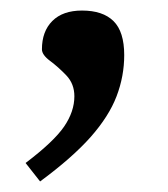

<svg xmlns="http://www.w3.org/2000/svg" viewBox="-20 -167 319 364"><path d="M28.5 142Q82 101.5 101.5 73Q121 44.5 121 15.5Q121 -8 105.8 -24Q90.5 -40 75 -51.5Q59.5 -63 59.5 -73.5Q59.5 -107.5 79.2 -127.2Q99 -147 135.5 -147Q175 -147 195.2 -127Q215.5 -107 215.5 -62.5Q215.5 -22.5 201 15.5Q186.5 53.5 151.8 92.8Q117 132 56 177Z"/></svg>

Font: Newsreader 6pt
Style: Regular
Weight: 400
Designer: Hugues Gentile
Foundry: Production Type
Version: Version 1.003; ttfautohint (v1.8.3)